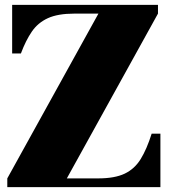

<svg xmlns="http://www.w3.org/2000/svg" viewBox="-20 -770 714 790"><path d="M30 -750H630V-714L255 -36H384Q452 -36 493 -55.5Q534 -75 559 -115.8Q584 -156.5 604 -220H640V0H10V-36L385 -714H286Q218 -714 177 -695.2Q136 -676.5 111 -640Q86 -603.5 66 -550H30Z"/></svg>

Font: Bodoni* 06pt Fatface
Style: Regular
Weight: 900
Version: Version 2.3